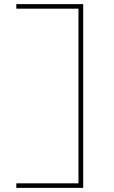

<svg xmlns="http://www.w3.org/2000/svg" viewBox="-20 -720 554 930"><path d="M59 190V168H371L360 176V-690L371 -678H59V-700H383V190Z"/></svg>

Font: Lexend Tera Thin
Style: Regular
Weight: 250
Version: Version 1.007